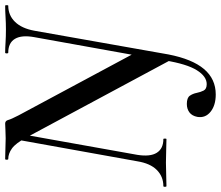

<svg xmlns="http://www.w3.org/2000/svg" viewBox="-76 -589 856 744"><g transform="rotate(-90 352.0 -217.0)"><path d="M358 191Q316 191 291 171Q266 151 271 120Q275 99 288.5 89Q302 79 321 79Q345 79 353 90.5Q361 102 364 117Q367 132 373 144Q379 156 398 156Q428 156 452 117.5Q476 79 490 -6L513 8Q495 100 456.5 145.5Q418 191 358 191ZM488 10 191 -543Q169 -584 149 -598.5Q129 -613 108 -613Q105 -613 105 -619Q105 -625 108 -625Q126 -625 149 -624Q172 -623 188 -623Q203 -623 221.5 -624Q240 -625 245 -625Q256 -625 259 -613.5Q262 -602 277 -573L519 -122L513 8Q512 13 501.5 14.5Q491 16 488 10ZM3 0Q0 0 0 -6Q0 -12 3 -12Q40 -12 65.5 -37.5Q91 -63 99 -113L187 -602L211 -600L124 -113Q116 -63 132 -37.5Q148 -12 185 -12Q187 -12 187 -6Q187 0 185 0Q165 0 143.5 -1Q122 -2 94 -2Q70 -2 46.5 -1Q23 0 3 0ZM513 8 496 -45 580 -512Q589 -561 573.5 -587Q558 -613 520 -613Q517 -613 517 -619Q517 -625 520 -625Q537 -625 559.5 -623.5Q582 -622 610 -622Q635 -622 658 -623.5Q681 -625 702 -625Q704 -625 704 -619Q704 -613 702 -613Q665 -613 639.5 -587Q614 -561 605 -512Z"/></g></svg>

Font: Cormorant SemiBold
Style: Italic
Weight: 600
Italic angle: -10°
Designer: Christian Thalmann (Catharsis Fonts)
Foundry: Catharsis Fonts
Version: Version 4.000